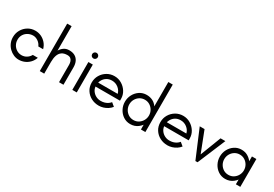

<svg xmlns="http://www.w3.org/2000/svg" viewBox="39 -1684 3751 2627"><g transform="rotate(30 1914.5 -370.0)"><path d="M259 10Q219 10 180 -7Q141 -24 109.5 -54.5Q78 -85 59 -127Q40 -169 40 -220Q40 -283 70 -335Q100 -387 151 -418Q202 -449 265 -449Q314 -449 357.5 -429Q401 -409 434 -371.5Q467 -334 481 -282H405Q387 -325 349 -350.5Q311 -376 272 -376Q229 -376 192.5 -356.5Q156 -337 134 -302Q112 -267 112 -220Q112 -178 132 -142Q152 -106 187 -84.5Q222 -63 265 -63Q307 -63 342.5 -85Q378 -107 398 -144H477Q460 -95 427 -60.5Q394 -26 351 -8Q308 10 259 10Z M591 0V-750H661V-364Q682 -400 716.5 -424.5Q751 -449 800 -449Q855 -449 891.5 -427.5Q928 -406 946.5 -367Q965 -328 965 -275V0H895V-275Q895 -301 887.5 -325Q880 -349 861.5 -364Q843 -379 811 -379Q757 -379 724 -356Q691 -333 676 -289.5Q661 -246 661 -184V0Z M1105 0V-440H1175V0ZM1140 -516Q1121 -516 1108 -529Q1095 -542 1095 -561Q1095 -579 1108 -592Q1121 -605 1140 -605Q1158 -605 1171 -592Q1184 -579 1184 -561Q1184 -542 1171 -529Q1158 -516 1140 -516Z M1525 7Q1459 7 1404.5 -21.5Q1350 -50 1317 -101.5Q1284 -153 1284 -222Q1284 -286 1315 -338Q1346 -390 1398 -421Q1450 -452 1514 -452Q1576 -452 1628 -421Q1680 -390 1712 -339Q1744 -288 1744 -226V-198H1328V-263H1670Q1658 -313 1614.5 -347.5Q1571 -382 1514 -382Q1467 -382 1431.5 -360Q1396 -338 1376 -300.5Q1356 -263 1356 -216Q1356 -170 1379 -135.5Q1402 -101 1438 -82Q1474 -63 1514 -63Q1545 -63 1571.5 -70Q1598 -77 1620.5 -91Q1643 -105 1661 -127L1714 -83Q1692 -55 1660.5 -34.5Q1629 -14 1594 -3.5Q1559 7 1525 7Z M2023 10Q1961 10 1912.5 -22.5Q1864 -55 1836.5 -107.5Q1809 -160 1809 -220Q1809 -281 1836.5 -333Q1864 -385 1912.5 -417.5Q1961 -450 2023 -450Q2077 -450 2120 -428Q2163 -406 2189 -365V-750H2259V0H2189V-75Q2170 -50 2145 -30.5Q2120 -11 2089.5 -0.5Q2059 10 2023 10ZM2034 -60Q2079 -60 2114 -82.5Q2149 -105 2169 -141.5Q2189 -178 2189 -220Q2189 -263 2169 -299Q2149 -335 2114 -357.5Q2079 -380 2034 -380Q1989 -380 1954 -357.5Q1919 -335 1899 -299Q1879 -263 1879 -220Q1879 -178 1899 -141.5Q1919 -105 1954 -82.5Q1989 -60 2034 -60Z M2610 7Q2544 7 2489.5 -21.5Q2435 -50 2402 -101.5Q2369 -153 2369 -222Q2369 -286 2400 -338Q2431 -390 2483 -421Q2535 -452 2599 -452Q2661 -452 2713 -421Q2765 -390 2797 -339Q2829 -288 2829 -226V-198H2413V-263H2755Q2743 -313 2699.5 -347.5Q2656 -382 2599 -382Q2552 -382 2516.5 -360Q2481 -338 2461 -300.5Q2441 -263 2441 -216Q2441 -170 2464 -135.5Q2487 -101 2523 -82Q2559 -63 2599 -63Q2630 -63 2656.5 -70Q2683 -77 2705.5 -91Q2728 -105 2746 -127L2799 -83Q2777 -55 2745.5 -34.5Q2714 -14 2679 -3.5Q2644 7 2610 7Z M3050 1 2864 -440H2940L3067 -113L3193 -440H3269L3084 1Z M3523 10Q3461 10 3412.5 -22.5Q3364 -55 3336.5 -107.5Q3309 -160 3309 -220Q3309 -281 3336.5 -333Q3364 -385 3412.5 -417.5Q3461 -450 3523 -450Q3577 -450 3618.5 -426.5Q3660 -403 3689 -365V-440H3759V0H3689V-75Q3670 -50 3645 -30.5Q3620 -11 3589.5 -0.5Q3559 10 3523 10ZM3534 -60Q3579 -60 3614 -82.5Q3649 -105 3669 -141.5Q3689 -178 3689 -220Q3689 -263 3669 -299Q3649 -335 3614 -357.5Q3579 -380 3534 -380Q3489 -380 3454 -357.5Q3419 -335 3399 -299Q3379 -263 3379 -220Q3379 -178 3399 -141.5Q3419 -105 3454 -82.5Q3489 -60 3534 -60Z"/></g></svg>

Font: Teachers
Style: Regular
Weight: 400
Designer: Alfredo Marco Pradil, Chank Diesel
Version: Version 1.001